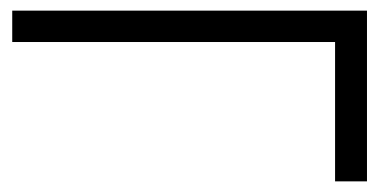

<svg xmlns="http://www.w3.org/2000/svg" viewBox="-20 -341 710 361"><path d="M610 0V-262H3V-321H670V0Z"/></svg>

Font: Junicode VF
Style: Italic
Weight: 400
Italic angle: -11°
Designer: Peter S. Baker
Version: Version 2.209